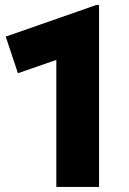

<svg xmlns="http://www.w3.org/2000/svg" viewBox="-20 -735 508 755"><path d="M201.5 0V-499.5L50.5 -447L2.5 -591L357.5 -715H369.5V0Z"/></svg>

Font: Geologica Roman ExtraBold
Style: Regular
Weight: 800
Designer: Sindre Bremnes, Frode Helland
Foundry: Monokrom Skriftforlag AS
Version: Version 1.010;gftools[0.9.28]